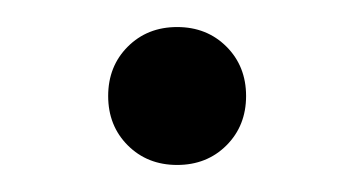

<svg xmlns="http://www.w3.org/2000/svg" viewBox="-20 -408 262 142"><path d="M147.5 -373.5Q162 -359 162 -337Q162 -315 147.5 -300.5Q133 -286 111 -286Q89 -286 74.5 -300.5Q60 -315 60 -337Q60 -359 74.5 -373.5Q89 -388 111 -388Q133 -388 147.5 -373.5Z"/></svg>

Font: Hind Colombo Light
Style: Regular
Weight: 300
Designer: Jyotish Sonowal, Aditi Pimprikar
Foundry: Indian Type Foundry
Version: Version 1.000;PS 1.0;hotconv 1.0.86;makeotf.lib2.5.63406; tt